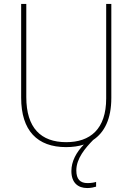

<svg xmlns="http://www.w3.org/2000/svg" viewBox="-20 -734 669 971"><path d="M366 128C366 67 412 14 451 -26C508 -64 543 -132 543 -239V-714H517V-236C517 -81 436 -15 315 -15C187 -15 113 -87 113 -243V-714H87V-240C87 -73 169 10 314 10C347 10 377 6 404 -3C365 37 341 83 341 131C341 191 375 217 421 217C440 217 456 213 466 210V186C457 189 440 192 423 192C385 192 366 172 366 128Z"/></svg>

Font: Noto Sans Lao SemiCondensed Thin
Style: Regular
Weight: 100
Width: 4
Designer: Monotype Design Team
Foundry: Monotype Imaging Inc.
Version: Version 2.003